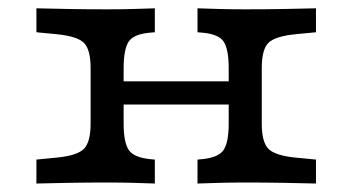

<svg xmlns="http://www.w3.org/2000/svg" viewBox="-20 -433 831 453"><path d="M558.6 -2.4Q523.8 -2.4 497.2 -1.6Q470.6 -0.8 446 0V-56.5L455.3 -57.3Q495.9 -61.2 507.7 -79.4Q519.6 -97.5 519.6 -141.5V-206.7H597.6V-141.5Q597.6 -97.7 613.4 -81.8Q629.3 -65.8 678 -61.1L725.5 -56.5V0Q688.6 -0.8 649.9 -1.6Q611.1 -2.4 558.6 -2.4ZM232.8 -2.4Q180.2 -2.4 141.5 -1.6Q102.8 -0.8 65.9 0V-56.5L113.3 -61.1Q162.1 -65.8 177.9 -81.8Q193.8 -97.7 193.8 -141.5V-271.9Q193.8 -316.4 177.9 -332Q162.1 -347.6 113.3 -352.3L65.9 -356.9V-413.4Q102.8 -412.6 141.5 -411.8Q180.2 -411 232.8 -411Q268.3 -411 294.5 -411.8Q320.8 -412.6 345.3 -413.4V-356.9L336 -356.1Q295.5 -352.9 283.6 -334.8Q271.7 -316.7 271.7 -271.9V-141.5Q271.7 -97.5 283.6 -79.4Q295.5 -61.2 336 -57.3L345.3 -56.5V0Q320.8 -0.8 294.5 -1.6Q268.3 -2.4 232.8 -2.4ZM519.6 -206.7V-271.9Q519.6 -316.7 507.7 -334.8Q495.9 -352.9 455.3 -356.1L446 -356.9V-413.4Q470.6 -412.6 497.2 -411.8Q523.8 -411 558.6 -411Q611.1 -411 649.9 -411.8Q688.6 -412.6 725.5 -413.4V-356.9L678 -352.3Q629.3 -347.6 613.4 -332Q597.6 -316.4 597.6 -271.9V-206.7ZM242 -186.3V-241.1H547.8V-186.3Z"/></svg>

Font: Playfair 5pt SemiExpanded Light
Style: Regular
Weight: 300
Width: 6
Designer: Claus Eggers Sørensen
Foundry: Claus Eggers Sørensen
Version: Version 2.203